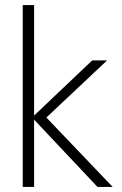

<svg xmlns="http://www.w3.org/2000/svg" viewBox="-20 -740 484 760"><path d="M366 0 107 -275 345 -501H404L149 -261L150 -289L426 0ZM70 0V-720H115V0Z"/></svg>

Font: DM Sans 17pt ExtraLight
Style: Regular
Weight: 250
Version: Version 4.004;gftools[0.9.30]